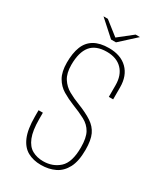

<svg xmlns="http://www.w3.org/2000/svg" viewBox="-180 -771 721 847"><g transform="rotate(30 180.5 -347.5)"><path d="M176 6Q137 6 108 -10Q79 -26 63 -63.5Q47 -101 47 -166V-198Q52 -198 58 -198Q64 -198 69 -198V-166Q69 -107 82.5 -73.5Q96 -40 120.5 -26.5Q145 -13 176 -13Q225 -13 258 -43Q291 -73 291 -149Q291 -198 276.5 -224Q262 -250 234 -265Q206 -280 167 -295Q137 -307 110 -323Q83 -339 66.5 -367.5Q50 -396 50 -443Q50 -491 63 -524Q76 -557 105 -574Q134 -591 180 -591Q240 -591 274 -557.5Q308 -524 308 -465V-404Q303 -404 297.5 -404Q292 -404 286 -404V-463Q286 -514 258 -543Q230 -572 180 -572Q124 -572 98 -540Q72 -508 72 -444Q72 -401 88.5 -375.5Q105 -350 131 -335.5Q157 -321 186 -310Q232 -292 260 -273.5Q288 -255 301 -227Q314 -199 314 -150Q314 -92 296 -58Q278 -24 247 -9Q216 6 176 6ZM168 -628 88 -700H110L180 -645L251 -701H273L193 -628Z"/></g></svg>

Font: Alumni Sans SC Thin
Style: Regular
Weight: 100
Designer: Robert E. Leuschke
Foundry: Robert E. Leuschke
Version: Version 1.018